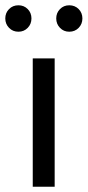

<svg xmlns="http://www.w3.org/2000/svg" viewBox="-42 -707 332 727"><path d="M82 0V-485.8H165V0ZM27.8 -586.9Q6.3 -586.9 -7.8 -601.6Q-22 -616.2 -22 -637.2Q-22 -658.2 -7.8 -672.6Q6.3 -687 27.8 -687Q48.8 -687 63 -672.6Q77.1 -658.2 77.1 -637.2Q77.1 -616.2 63 -601.6Q48.8 -586.9 27.8 -586.9ZM220.2 -586.9Q199.2 -586.9 185.1 -601.6Q170.9 -616.2 170.9 -637.2Q170.9 -658.2 185.1 -672.6Q199.2 -687 220.2 -687Q241.7 -687 255.9 -672.6Q270 -658.2 270 -637.2Q270 -616.2 255.9 -601.6Q241.7 -586.9 220.2 -586.9Z"/></svg>

Font: Source Sans Pro
Style: Regular
Weight: 400
Designer: Paul D. Hunt
Foundry: Adobe Systems Incorporated
Version: Version 3.006;hotconv 1.0.111;makeotfexe 2.5.65597